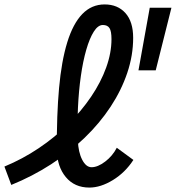

<svg xmlns="http://www.w3.org/2000/svg" viewBox="-78 -834 795 868"><path d="M326 14Q259 14 219.5 -33.5Q180 -81 179 -157Q178 -314 189 -436Q200 -558 226 -642.5Q252 -727 294 -770.5Q336 -814 395 -814Q454 -814 489 -775Q524 -736 524 -663Q524 -584 497.5 -505Q471 -426 422 -351.5Q373 -277 304.5 -211Q236 -145 152.5 -91Q69 -37 -27 2L-58 -81Q24 -115 97 -164Q170 -213 230 -272.5Q290 -332 334 -397Q378 -462 402 -528.5Q426 -595 426 -657Q426 -693 417 -707Q408 -721 387 -721Q365 -721 346 -691Q327 -661 312 -609Q297 -557 287.5 -490Q278 -423 274.5 -348.5Q271 -274 274 -199Q276 -146 293.5 -112Q311 -78 336 -78Q364 -78 397.5 -103.5Q431 -129 450 -166L525 -111Q488 -54 432.5 -20Q377 14 326 14ZM548 -516 599 -799H697L626 -516Z"/></svg>

Font: Victor Mono Thin
Style: Italic
Weight: 100
Italic angle: -12°
Monospace: yes
Designer: Rune Bjørnerås
Version: Version 1.561;gftools[0.9.30]